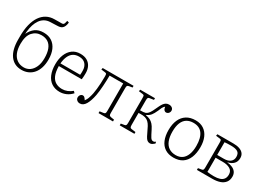

<svg xmlns="http://www.w3.org/2000/svg" viewBox="-13 -1557 3222 2344"><g transform="rotate(30 1598.5 -385.0)"><path d="M269 14Q215 14 174.5 -6.5Q134 -27 106 -66Q78 -105 64 -160.5Q50 -216 50 -284V-332Q50 -425 68 -498Q86 -571 120 -621Q154 -671 202.5 -697Q251 -723 311 -723Q329 -723 345.5 -723.5Q362 -724 378.5 -724Q395 -724 411 -724Q426 -724 434 -729.5Q442 -735 446 -748Q448 -755 451 -766Q454 -777 455 -784L483 -776Q479 -743 470 -722.5Q461 -702 448 -691Q435 -680 418 -676Q411 -674 401.5 -673Q392 -672 378 -671.5Q364 -671 341.5 -670Q319 -669 286 -668Q241 -667 206.5 -648Q172 -629 148.5 -595.5Q125 -562 111 -518.5Q97 -475 92 -422L90 -390Q118 -450 163 -483.5Q208 -517 280 -517Q349 -517 396.5 -485.5Q444 -454 469 -396.5Q494 -339 494 -261Q494 -196 478 -145Q462 -94 432 -58.5Q402 -23 360.5 -4.5Q319 14 269 14ZM278 -26Q324 -26 361 -51.5Q398 -77 420.5 -127Q443 -177 443 -249Q443 -325 423.5 -375.5Q404 -426 366 -451Q328 -476 272 -476Q198 -476 149.5 -422Q101 -368 101 -257Q101 -181 123 -130Q145 -79 185 -52.5Q225 -26 278 -26Z M805 14Q740 14 692 -17.5Q644 -49 618.5 -109Q593 -169 593 -254Q593 -331 617 -390Q641 -449 686.5 -483Q732 -517 798 -517Q855 -517 893 -495Q931 -473 950.5 -434Q970 -395 970 -344Q970 -323 969 -301Q968 -279 965 -255H642Q643 -174 664.5 -124.5Q686 -75 725 -53Q764 -31 814 -31Q852 -31 887 -45Q922 -59 953 -85L974 -63Q939 -24 895.5 -5Q852 14 805 14ZM643 -293H921Q923 -309 923 -322Q923 -335 923 -352Q923 -407 892 -443Q861 -479 800 -479Q753 -479 720 -458Q687 -437 667.5 -395Q648 -353 643 -293Z M1091 13Q1066 13 1049 -2Q1032 -17 1032 -39Q1032 -53 1038 -65.5Q1044 -78 1054.5 -85Q1065 -92 1076 -92Q1090 -92 1100 -83Q1110 -74 1125 -51Q1133 -61 1143 -79.5Q1153 -98 1160 -124Q1168 -148 1174 -179Q1180 -210 1184 -247.5Q1188 -285 1190.5 -329.5Q1193 -374 1193 -425Q1193 -451 1189.5 -460Q1186 -469 1169 -471L1113 -478L1118 -502H1553V-478L1509 -471Q1490 -468 1484 -460Q1478 -452 1478 -429V-74Q1478 -52 1484 -43.5Q1490 -35 1509 -32L1553 -25V0H1349V-25L1399 -32Q1418 -34 1423.5 -43Q1429 -52 1429 -75V-464H1237Q1237 -431 1235.5 -393Q1234 -355 1231.5 -316Q1229 -277 1225 -241.5Q1221 -206 1216 -179Q1207 -133 1195 -97.5Q1183 -62 1168 -37.5Q1153 -13 1134 0Q1115 13 1091 13Z M2075 7Q2053 7 2037 -5.5Q2021 -18 2005 -48.5Q1989 -79 1964 -132Q1949 -166 1931.5 -190.5Q1914 -215 1890.5 -229Q1867 -243 1833 -246Q1817 -248 1799.5 -247Q1782 -246 1771 -246V-77Q1771 -54 1776 -44.5Q1781 -35 1796 -33L1855 -25V0H1648V-25L1696 -33Q1712 -35 1717 -45Q1722 -55 1722 -81V-424Q1722 -450 1718.5 -459.5Q1715 -469 1698 -471L1642 -478L1647 -502H1855V-478L1796 -469Q1781 -467 1776 -457.5Q1771 -448 1771 -425V-283Q1800 -283 1816 -284.5Q1832 -286 1845 -290Q1863 -297 1877.5 -312.5Q1892 -328 1908 -357.5Q1924 -387 1945 -435Q1957 -461 1971 -480.5Q1985 -500 2003 -510.5Q2021 -521 2044 -521Q2071 -521 2088.5 -507Q2106 -493 2106 -469Q2106 -456 2099.5 -444Q2093 -432 2082 -425Q2071 -418 2057 -418Q2043 -418 2031 -430.5Q2019 -443 2014 -474Q2006 -468 1999.5 -460.5Q1993 -453 1985 -438Q1977 -423 1965 -391Q1942 -339 1921 -313Q1900 -287 1863 -271V-267Q1899 -261 1924.5 -248.5Q1950 -236 1971 -212.5Q1992 -189 2011 -150Q2043 -85 2059 -60Q2075 -35 2097 -35Q2110 -35 2118 -39.5Q2126 -44 2132 -49L2137 -25Q2122 -12 2107 -2.5Q2092 7 2075 7Z M2411 14Q2339 14 2290 -18Q2241 -50 2216.5 -109Q2192 -168 2192 -249Q2192 -332 2218.5 -392Q2245 -452 2296.5 -484.5Q2348 -517 2422 -517Q2490 -517 2537.5 -485.5Q2585 -454 2610 -396.5Q2635 -339 2635 -261Q2635 -175 2609.5 -113Q2584 -51 2534.5 -18.5Q2485 14 2411 14ZM2420 -26Q2473 -26 2509 -51.5Q2545 -77 2564.5 -127Q2584 -177 2584 -249Q2584 -306 2573 -349Q2562 -392 2540.5 -420.5Q2519 -449 2487.5 -463Q2456 -477 2414 -477Q2360 -477 2321.5 -453Q2283 -429 2263 -380Q2243 -331 2243 -257Q2243 -181 2263.5 -129.5Q2284 -78 2323.5 -52Q2363 -26 2420 -26Z M2736 0V-25L2784 -33Q2800 -35 2805 -45Q2810 -55 2810 -81V-424Q2810 -450 2806.5 -459.5Q2803 -469 2786 -471L2730 -478L2735 -502H2961Q3010 -502 3046 -490Q3082 -478 3102.5 -453Q3123 -428 3123 -389Q3123 -339 3093 -308Q3063 -277 3011 -266V-265Q3053 -261 3085 -247Q3117 -233 3135 -207.5Q3153 -182 3153 -145Q3153 -95 3127.5 -62.5Q3102 -30 3057.5 -15Q3013 0 2954 0ZM2953 -36Q3001 -36 3034.5 -47Q3068 -58 3085.5 -82Q3103 -106 3103 -145Q3103 -196 3063 -219.5Q3023 -243 2960 -243H2859V-43Q2880 -40 2901.5 -38Q2923 -36 2953 -36ZM2859 -282H2954Q3010 -282 3042 -307.5Q3074 -333 3074 -377Q3074 -428 3042.5 -446.5Q3011 -465 2949 -465Q2924 -465 2899 -464Q2874 -463 2859 -461Z"/></g></svg>

Font: Literata ExtraLight
Style: Regular
Weight: 250
Designer: Latin by Veronika Burian and Jose Scaglione. Greek by Irene Vlachou. Cyrillic by Vera Evstafieva.
Foundry: TypeTogether
Version: Version 3.103;gftools[0.9.29]